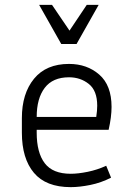

<svg xmlns="http://www.w3.org/2000/svg" viewBox="-20 -760 533 790"><path d="M437 -29Q396 -8 351.5 1Q307 10 271 10Q169 10 119.5 -49Q70 -108 70 -214V-274Q70 -375 120 -436Q170 -497 264 -497Q338 -497 388.5 -453Q439 -409 439 -320Q439 -279 427 -226H131V-214Q131 -132 164 -88.5Q197 -45 271 -45Q301 -45 340.5 -53Q380 -61 417 -78ZM264 -442Q197 -442 164 -398.5Q131 -355 131 -279H376Q378 -292 379 -303.5Q380 -315 380 -325Q380 -387 345.5 -414.5Q311 -442 264 -442ZM386 -740 295 -579H232L141 -740H194L266 -634L337 -740Z"/></svg>

Font: Inria Sans Light
Style: Regular
Weight: 300
Designer: Black Foundry Team
Foundry: Black Foundry
Version: Version 1.2; ttfautohint (v1.8.3)